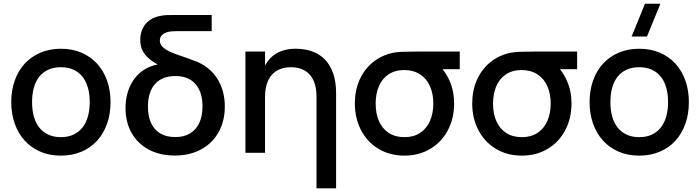

<svg xmlns="http://www.w3.org/2000/svg" viewBox="-20 -815 3734 1024"><path d="M304.5 15Q244 15 195.2 -6Q146.5 -27 112 -64.8Q77.5 -102.5 58.8 -155Q40 -207.5 40 -270.5Q40 -333.5 58.8 -386Q77.5 -438.5 112.2 -476Q147 -513.5 195.8 -534.2Q244.5 -555 304.5 -555Q365 -555 414 -534.2Q463 -513.5 497.5 -475.8Q532 -438 550.8 -385.8Q569.5 -333.5 569.5 -270.5Q569.5 -207 550.8 -154.5Q532 -102 497.5 -64.2Q463 -26.5 414 -5.8Q365 15 304.5 15ZM304.5 -83.5Q342 -83.5 370.8 -96.5Q399.5 -109.5 419 -133.8Q438.5 -158 448.5 -192.8Q458.5 -227.5 458.5 -270.5Q458.5 -314 448.5 -348.5Q438.5 -383 419 -407Q399.5 -431 370.8 -443.8Q342 -456.5 304.5 -456.5Q266.5 -456.5 237.8 -443.5Q209 -430.5 189.8 -406.5Q170.5 -382.5 160.8 -348Q151 -313.5 151 -270.5Q151 -227 161 -192.2Q171 -157.5 190.5 -133.5Q210 -109.5 238.8 -96.5Q267.5 -83.5 304.5 -83.5Z M912 14.5Q833 14.5 773.8 -17Q714.5 -48.5 682 -105.8Q649.5 -163 649.5 -238.5Q649.5 -313.5 681.5 -371.2Q713.5 -429 773.5 -456.5Q796 -466.5 821 -471.5Q788 -488 762.5 -514Q728 -548.5 728 -603Q728 -632 739 -658.8Q750 -685.5 775.8 -705.5Q801.5 -725.5 842.5 -731.5Q855 -734 870 -734.5Q885 -735 905 -735H1109V-649H928.5Q910 -649 898 -648Q886 -647 875.5 -644.5Q855.5 -639 844 -627.8Q832.5 -616.5 832.5 -598.5Q832.5 -577.5 850.2 -562Q868 -546.5 896.2 -534.8Q924.5 -523 978 -505.5Q1001 -497.5 1016.5 -491Q1036 -484.5 1054 -474.5Q1114 -441.5 1146.5 -382.5Q1179 -323.5 1179 -247Q1179 -170 1146.2 -110.8Q1113.5 -51.5 1053 -18.5Q992.5 14.5 912 14.5ZM914.5 -84Q962 -84 994.5 -104Q1027 -124 1043.5 -160.8Q1060 -197.5 1060 -247.5Q1060 -324 1022.5 -366.8Q985 -409.5 914.5 -409.5Q867 -409.5 834.2 -389.8Q801.5 -370 785.2 -333.5Q769 -297 769 -247Q769 -195.5 785.8 -159Q802.5 -122.5 835 -103.2Q867.5 -84 914.5 -84Z M1668 -297Q1668 -377 1632 -416.8Q1596 -456.5 1531.5 -456.5Q1499.5 -456.5 1474 -446.5Q1448.5 -436.5 1430.5 -416.8Q1412.5 -397 1403 -367Q1393.5 -337 1393.5 -297V0H1289V-540H1393.5V-465.5Q1403.5 -484 1417.8 -500.2Q1432 -516.5 1452 -528.8Q1472 -541 1498 -548Q1524 -555 1557 -555Q1605.5 -555 1645.2 -540.8Q1685 -526.5 1713.2 -497.2Q1741.5 -468 1757 -423.2Q1772.5 -378.5 1772.5 -317.5V189.5H1668Z M2137 15Q2059 15 1998.8 -21.2Q1938.5 -57.5 1905.5 -121Q1872.5 -184.5 1872.5 -263Q1872.5 -331.5 1897.2 -388Q1922 -444.5 1967.5 -482Q2013 -519.5 2074 -533Q2096 -537.5 2125.2 -538.8Q2154.5 -540 2203.5 -540H2432V-446H2340.5Q2362 -419.5 2377.5 -384.5Q2402 -329 2402 -263Q2402 -184 2368.8 -120.8Q2335.5 -57.5 2275 -21.2Q2214.5 15 2137 15ZM2137 -83.5Q2186.5 -83.5 2221 -106.5Q2255.5 -129.5 2273.2 -170Q2291 -210.5 2291 -263Q2291 -315 2273.2 -355.2Q2255.5 -395.5 2220.8 -418.2Q2186 -441 2137 -441.5Q2086.5 -441.5 2052 -418.2Q2017.5 -395 2000.5 -354.5Q1983.5 -314 1983.5 -263Q1983.5 -209 2001.2 -168.8Q2019 -128.5 2053.5 -106Q2088 -83.5 2137 -83.5Z M2763 15Q2685 15 2624.8 -21.2Q2564.5 -57.5 2531.5 -121Q2498.5 -184.5 2498.5 -263Q2498.5 -331.5 2523.2 -388Q2548 -444.5 2593.5 -482Q2639 -519.5 2700 -533Q2722 -537.5 2751.2 -538.8Q2780.5 -540 2829.5 -540H3058V-446H2966.5Q2988 -419.5 3003.5 -384.5Q3028 -329 3028 -263Q3028 -184 2994.8 -120.8Q2961.5 -57.5 2901 -21.2Q2840.5 15 2763 15ZM2763 -83.5Q2812.5 -83.5 2847 -106.5Q2881.5 -129.5 2899.2 -170Q2917 -210.5 2917 -263Q2917 -315 2899.2 -355.2Q2881.5 -395.5 2846.8 -418.2Q2812 -441 2763 -441.5Q2712.5 -441.5 2678 -418.2Q2643.5 -395 2626.5 -354.5Q2609.5 -314 2609.5 -263Q2609.5 -209 2627.2 -168.8Q2645 -128.5 2679.5 -106Q2714 -83.5 2763 -83.5Z M3348.5 -620 3420 -795H3502L3430.5 -620ZM3389 15Q3328.5 15 3279.8 -6Q3231 -27 3196.5 -64.8Q3162 -102.5 3143.2 -155Q3124.5 -207.5 3124.5 -270.5Q3124.5 -333.5 3143.2 -386Q3162 -438.5 3196.8 -476Q3231.5 -513.5 3280.2 -534.2Q3329 -555 3389 -555Q3449.5 -555 3498.5 -534.2Q3547.5 -513.5 3582 -475.8Q3616.5 -438 3635.2 -385.8Q3654 -333.5 3654 -270.5Q3654 -207 3635.2 -154.5Q3616.5 -102 3582 -64.2Q3547.5 -26.5 3498.5 -5.8Q3449.5 15 3389 15ZM3389 -83.5Q3426.5 -83.5 3455.2 -96.5Q3484 -109.5 3503.5 -133.8Q3523 -158 3533 -192.8Q3543 -227.5 3543 -270.5Q3543 -314 3533 -348.5Q3523 -383 3503.5 -407Q3484 -431 3455.2 -443.8Q3426.5 -456.5 3389 -456.5Q3351 -456.5 3322.2 -443.5Q3293.5 -430.5 3274.2 -406.5Q3255 -382.5 3245.2 -348Q3235.5 -313.5 3235.5 -270.5Q3235.5 -227 3245.5 -192.2Q3255.5 -157.5 3275 -133.5Q3294.5 -109.5 3323.2 -96.5Q3352 -83.5 3389 -83.5Z"/></svg>

Font: Vela Sans SemBd
Style: Regular
Weight: 600
Designer: Principal design: Mikhail Sharanda - project Manrope.
Design modification: Ravid Balaliev
Foundry: Mikhail Sharanda
Version: Version 1.001